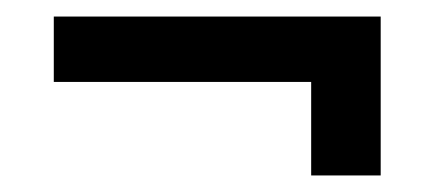

<svg xmlns="http://www.w3.org/2000/svg" viewBox="-20 -268 525 232"><path d="M356 -56V-169H45V-248H440V-56Z"/></svg>

Font: Cambay Devanagari
Style: Regular
Weight: 700
Designer: Pooja Saxena
Foundry: Pooja Saxena
Version: Version 1.095;PS 001.095;hotconv 1.0.70;makeotf.lib2.5.58329